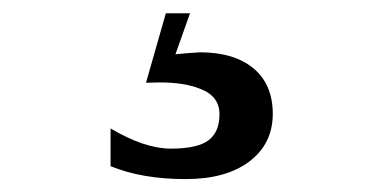

<svg xmlns="http://www.w3.org/2000/svg" viewBox="-20 -20 553 290"><path d="M147 174Q198.5 204.5 238 204.5Q278 204.5 294.8 192Q311.5 179.5 311.5 152.5Q311.5 125 282 114Q258.5 104.5 221 104.5Q212 104.5 200.5 105L230.5 0H267L245 62Q264 60 282 59Q333.5 59 362.8 83.2Q392 107.5 392 152Q392 197 356.8 223.8Q321.5 250.5 260.5 250.5Q194.5 250.5 147 231Z"/></svg>

Font: Myanmar Ethnic
Style: Regular
Weight: 400
Designer: Khon Soe Zaw Thu
Foundry: PaOh Unicode khonsoezawthu@gmail.com and @hotmail.com
Version: Version 1.01 September 27, 2016